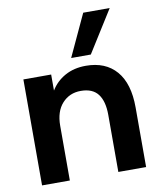

<svg xmlns="http://www.w3.org/2000/svg" viewBox="-84 -818 737 885"><g transform="rotate(-10 284.5 -375.5)"><path d="M41 0V-496H171V-421Q195 -461 237 -484.5Q279 -508 335 -508Q427 -508 477.5 -449.5Q528 -391 528 -279V0H398V-267Q398 -331 372.5 -364.5Q347 -398 292 -398Q239 -398 205 -360.5Q171 -323 171 -256V0ZM275 -555 366 -751H490L367 -555Z"/></g></svg>

Font: HostGroteskBold
Style: Bold
Weight: 700
Designer: Doukan Karapınar based on Poppins by Indian Type Foundry, Jonny Pinhorn
Foundry: Element Type
Version: Version 1.001; ttfautohint (v1.8.4.7-5d5b)